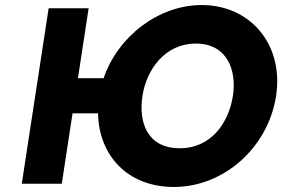

<svg xmlns="http://www.w3.org/2000/svg" viewBox="-20 -738 1135 767"><path d="M549.1 -354.9C565.1 -459.5 638.9 -564 762.2 -564C886.3 -564 926.4 -459.5 910.4 -354.9C894.4 -250.4 825.7 -145.8 698.2 -145.8C567.3 -145.8 533.1 -250.4 549.1 -354.9ZM269.8 -285.2H371.7C374.8 -115.1 491.3 8.9 674.5 8.9C875.9 8.9 1051.6 -150.1 1082.9 -354.9C1114.3 -559.8 980.4 -717.9 785.7 -717.9C615.6 -717.9 451.8 -595 393.9 -425.5H291.3L334.1 -705.1H174.3L67 -3.9H226.8Z"/></svg>

Font: Sztylet
Style: BdObl
Weight: 700
Foundry: Cannot Into Space Fonts, PlusOne Fonts
Version: Version 0.12